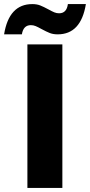

<svg xmlns="http://www.w3.org/2000/svg" viewBox="-72 -919 440 939"><path d="M233 -702V0H62V-702ZM-52 -751Q-28 -899 86 -899Q108 -899 124.5 -892.5Q141 -886 165 -873Q183 -863 194 -858.5Q205 -854 217 -854Q254 -854 260 -899H348Q324 -751 210 -751Q188 -751 171.5 -757.5Q155 -764 131 -777Q113 -787 102 -791.5Q91 -796 79 -796Q42 -796 35 -751Z"/></svg>

Font: MSTAGE
Style: Bold
Weight: 700
Designer: Ninad Kale (Devanagari), Jonny Pinhorn (Latin)
Foundry: Indian Type Foundry
Version: 4.004